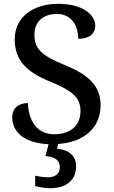

<svg xmlns="http://www.w3.org/2000/svg" viewBox="-20 -744 594 1004"><path d="M243 240C328 240 378 197 378 126C378 73 343 39 278 34L284 9C421 -1 506 -76 506 -194C506 -296 441 -354 319 -404C197 -453 160 -489 160 -563C160 -629 204 -671 277 -671C359 -671 389 -604 389 -541C446 -541 478 -566 478 -610C478 -668 410 -724 284 -724C154 -724 57 -655 57 -539C57 -432 114 -369 243 -317C358 -269 401 -235 401 -163C401 -88 349 -42 263 -42C173 -42 129 -113 126 -205C77 -205 44 -179 44 -131C44 -56 103 4 234 10L218 72C261 75 293 91 293 130C293 164 270 183 232 183C214 183 188 180 164 175V229C188 236 222 240 243 240Z"/></svg>

Font: Noto Serif Malayalam Medium
Style: Regular
Weight: 500
Designer: Indian type Foundry, Jelle Bosma, Monotype Design Team
Foundry: Monotype Imaging Inc.
Version: Version 2.104